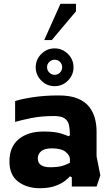

<svg xmlns="http://www.w3.org/2000/svg" viewBox="-20 -986 587 1016"><path d="M190 10Q123 10 76.5 -24.5Q30 -59 30 -132Q30 -209 79 -249.5Q128 -290 210 -290Q270 -290 301.5 -280Q333 -270 343 -265L350 -271Q350 -301 345 -324Q340 -347 322 -359.5Q304 -372 266 -372Q198 -372 144.5 -361Q91 -350 60 -341V-451Q91 -462 154 -471.5Q217 -481 290 -481Q352 -481 391.5 -464.5Q431 -448 452.5 -420Q474 -392 482.5 -358.5Q491 -325 491 -292V-159L511 -58L491 1H360V-48L350 -53Q342 -43 322.5 -28Q303 -13 270.5 -1.5Q238 10 190 10ZM245 -101Q288 -101 312.5 -109Q337 -117 350 -125V-144Q350 -163 327.5 -182Q305 -201 254 -201Q216 -201 198 -186Q180 -171 180 -148Q180 -124 197 -112.5Q214 -101 245 -101ZM269 -530Q228 -530 198.5 -559.5Q169 -589 169 -630Q169 -671 198.5 -700.5Q228 -730 269 -730Q310 -730 339.5 -700.5Q369 -671 369 -630Q369 -589 339.5 -559.5Q310 -530 269 -530ZM269 -590Q286 -590 297.5 -602Q309 -614 309 -630Q309 -647 297.5 -658.5Q286 -670 269 -670Q253 -670 241 -658.5Q229 -647 229 -630Q229 -614 241 -602Q253 -590 269 -590ZM214 -774 300 -966H382V-926L254 -774Z"/></svg>

Font: Rowdies Light
Style: Regular
Weight: 300
Designer: Jaikishan Patel
Version: Version 1.000; ttfautohint (v1.8.3)